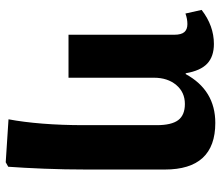

<svg xmlns="http://www.w3.org/2000/svg" viewBox="-72 -494 791 688"><g transform="rotate(90 324.0 -150.5)"><path d="M562 225 408 215Q418 162 423.5 93Q429 24 429 -55V-316Q429 -369 411 -393Q393 -417 353 -417Q311 -417 285 -386Q259 -355 259 -306V0H105V-379Q105 -404 95.5 -415Q86 -426 67 -426Q48 -426 29 -419L16 -477Q73 -521 138 -521Q183 -521 208.5 -497Q234 -473 243 -420H246Q304 -526 421 -526Q588 -526 588 -345V-65Q588 13 585 87.5Q582 162 578 216Z"/></g></svg>

Font: Literata 12pt
Style: Bold
Weight: 700
Designer: Latin by Veronika Burian and Jose Scaglione. Greek by Irene Vlachou. Cyrillic by Vera Evstafieva.
Foundry: TypeTogether
Version: Version 3.002